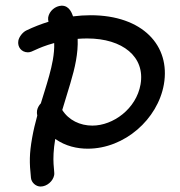

<svg xmlns="http://www.w3.org/2000/svg" viewBox="-20 -655 647 692"><path d="M306.4 -600.1C285.6 -600.1 264.5 -598.7 243.3 -596C239.9 -604.7 231.2 -634.5 202.9 -634.5H202C179.1 -633.6 157.7 -615.5 153.7 -592.7C152.9 -587.9 153.4 -581.9 154.8 -576.6C127.9 -568.3 101.3 -557.9 75.4 -545.5C61.5 -539.1 48.5 -521.8 46.1 -508.2C42.1 -485.5 57.8 -466.4 80.5 -466.4C98.3 -466.4 109 -481.4 175.3 -499.9C176.1 -480.5 174.1 -460 170.4 -438.7C164 -402.3 152.3 -363.5 139.9 -323.6L127.2 -282.6C120.3 -275.3 115.2 -266.2 113.5 -256.4C112.6 -251.5 112.9 -243.9 114.3 -238.2C107 -211.9 100.6 -185.2 95.8 -158.1C85.6 -100.3 85.7 -69.4 91.6 -13.6C93.3 2.7 108.9 17.3 126.2 17.3C148.9 17.3 171.4 -1.8 175.4 -24.5C177.8 -38.2 165.4 -73.6 179.1 -154.3C216.4 -127.9 258.5 -119.1 296.2 -119.1C429.3 -119.1 548.5 -225.4 570.6 -350.6C595.2 -490.3 494.3 -600.1 306.4 -600.1ZM253.9 -436.9C258.5 -462.7 261 -488.8 259.9 -515C271.5 -515.9 283 -516.4 294.4 -516.4C422 -516.4 504 -450.1 486.5 -350.6C471.1 -263 388.1 -202.3 312.9 -202.3C268.5 -202.3 227.6 -221.8 204.4 -258.6C225.3 -329.8 244.5 -383.5 253.9 -436.9Z"/></svg>

Font: TudorRose
Style: Oblique
Weight: 500
Italic angle: 10°
Version: Version 001.000